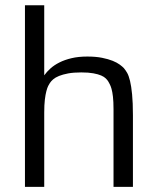

<svg xmlns="http://www.w3.org/2000/svg" viewBox="-20 -724 608 744"><path d="M76.7 -703.6H151.4V-432.1Q161.1 -445.8 175.5 -458.7Q189.9 -471.7 210.2 -481.9Q230.5 -492.2 257.1 -498.5Q283.7 -504.9 318.4 -504.9Q351.1 -504.9 375.5 -500Q399.9 -495.1 416.7 -488.3Q433.6 -481.4 444.1 -473.6Q454.6 -465.8 460 -460Q466.3 -452.6 472.7 -441.7Q479 -430.7 483.9 -410.4Q488.8 -390.1 491.9 -358.2Q495.1 -326.2 495.1 -277.3V0H419.9V-300.8Q419.9 -330.1 417.7 -349.1Q415.5 -368.2 412.1 -379.9Q408.7 -391.6 405.3 -397.7Q401.9 -403.8 399.9 -407.7Q396.5 -413.6 390.1 -419.9Q383.8 -426.3 372.1 -431.4Q360.4 -436.5 341.8 -439.9Q323.2 -443.4 294.9 -443.4Q265.1 -443.4 244.1 -439.5Q223.1 -435.5 208.7 -429.7Q194.3 -423.8 186 -416.5Q177.7 -409.2 173.3 -402.3Q170.4 -397.9 166.7 -390.9Q163.1 -383.8 159.7 -370.8Q156.2 -357.9 153.8 -337.9Q151.4 -317.9 151.4 -287.6V0H76.7Z"/></svg>

Font: Metrophobic
Style: Regular
Weight: 400
Designer: vernon adams
Foundry: vernon adams
Version: Version 1.000